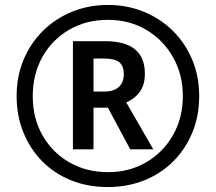

<svg xmlns="http://www.w3.org/2000/svg" viewBox="-20 -744 870 774"><path d="M414 10Q333 10 265.5 -17.5Q198 -45 149.5 -94.5Q101 -144 74 -211Q47 -278 47 -357Q47 -436 75 -503Q103 -570 153 -619.5Q203 -669 270 -696.5Q337 -724 415 -724Q493 -724 560 -696.5Q627 -669 677 -619.5Q727 -570 755 -503Q783 -436 783 -357Q783 -277 755.5 -210Q728 -143 678.5 -93.5Q629 -44 561.5 -17Q494 10 414 10ZM416 -50Q501 -50 569 -89.5Q637 -129 677 -198.5Q717 -268 717 -357Q717 -444 677.5 -513.5Q638 -583 570 -623.5Q502 -664 415 -664Q327 -664 258.5 -624Q190 -584 151 -514.5Q112 -445 112 -356Q112 -267 151.5 -198Q191 -129 259.5 -89.5Q328 -50 416 -50ZM274 -142V-578H404Q564 -578 564 -447Q564 -401 543 -373Q522 -345 489 -331L598 -142H505L415 -310H357V-142ZM401 -375Q439 -375 459 -393.5Q479 -412 479 -444Q479 -478 461 -493Q443 -508 400 -508H357V-375Z"/></svg>

Font: Noto Sans Devanagari SemiCondensed SemiBold
Style: Regular
Weight: 600
Width: 4
Designer: Jelle Bosma - Monotype Design Team
Foundry: Monotype Imaging Inc.
Version: Version 2.004; ttfautohint (v1.8.4.7-5d5b)